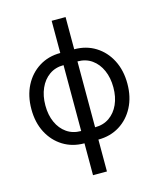

<svg xmlns="http://www.w3.org/2000/svg" viewBox="-134 -822 924 1119"><g transform="rotate(-15 328.0 -262.0)"><path d="M286.1 11.7Q213.9 11.7 158 -22.9Q102.1 -57.6 70.3 -118.7Q38.6 -179.7 38.6 -259.8Q38.6 -340.3 70.3 -401.9Q102.1 -463.4 158 -498.3Q213.9 -533.2 286.1 -533.2H370.1Q442.4 -533.2 498.3 -498.3Q554.2 -463.4 585.9 -401.9Q617.7 -340.3 617.7 -259.8Q617.7 -179.7 585.9 -118.7Q554.2 -57.6 498.3 -22.9Q442.4 11.7 370.1 11.7ZM286.1 -62.5H370.1Q420.4 -62.5 456.8 -87.9Q493.2 -113.3 513.2 -157.7Q533.2 -202.1 533.2 -259.8Q533.2 -317.9 513.2 -363Q493.2 -408.2 456.8 -434.1Q420.4 -460 370.1 -460H286.1Q236.3 -460 199.7 -434.1Q163.1 -408.2 143.1 -363Q123 -317.9 123 -259.8Q123 -202.1 143.1 -157.7Q163.1 -113.3 199.5 -87.9Q235.8 -62.5 286.1 -62.5ZM286.1 204.1V-727.5H370.1V204.1Z"/></g></svg>

Font: Inter 28pt
Style: Regular
Weight: 400
Designer: Rasmus Andersson
Foundry: rsms
Version: Version 4.001;git-66647c0bb